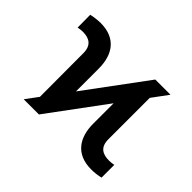

<svg xmlns="http://www.w3.org/2000/svg" viewBox="-118 -762 979 979"><g transform="rotate(45 371.5 -272.0)"><path d="M122.2 0H231.9L460.9 -309.7V-162.3C460.9 -64.6 506.7 9.9 618.3 9.9C638.1 9.9 668.7 7.1 685.4 1.8V-89.8C674 -87.4 660.2 -86.3 650.9 -86.3C603 -86.3 571.7 -104.8 571.7 -161.9V-459.5L635.3 -545.5H525.6L282.3 -216.6V-380.7C282.3 -482.6 234 -552.6 125 -552.6C104 -552.6 74.9 -548.7 57.5 -544.4L58.2 -452.8C68.9 -455.3 82 -456.7 92.3 -456.7C138.1 -456.7 171.2 -438.6 171.2 -380.7L171.9 -67.1Z"/></g></svg>

Font: Magic Ui Pro Semi Bold
Style: Regular
Weight: 600
Designer: Stefan Endress, Andreas Faust
Version: Version 1.000;FEAKit 1.0